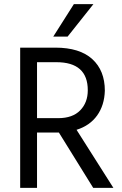

<svg xmlns="http://www.w3.org/2000/svg" viewBox="-20 -903 588 923"><path d="M251 -604H158V-335H260Q329 -335 365.5 -372.5Q402 -410 402 -469Q402 -604 251 -604ZM255 -266H158V0H77V-674H246Q363 -674 423.5 -619Q484 -564 484 -467Q482 -397 447 -348Q412 -299 348 -279L525 0H428L263 -266ZM305 -727H236L335 -883H429Z"/></svg>

Font: Hind Guntur
Style: Regular
Weight: 400
Designer: Manushi Parikh, Hitesh Malaviya
Foundry: Indian Type Foundry
Version: Version 1.002;PS 1.0;hotconv 1.0.86;makeotf.lib2.5.63406; tt